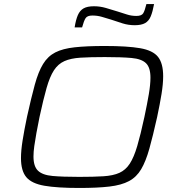

<svg xmlns="http://www.w3.org/2000/svg" viewBox="-20 -924 882 952"><path d="M373 8Q263 8 200 -3Q137 -14 110.5 -45.5Q84 -77 84 -140Q84 -177 92 -227.5Q100 -278 114 -345Q135 -440 152.5 -504Q170 -568 193.5 -606.5Q217 -645 254 -664Q291 -683 350.5 -689.5Q410 -696 499 -696Q612 -696 675 -685Q738 -674 763.5 -642Q789 -610 789 -546Q789 -508 781 -458.5Q773 -409 759 -343Q738 -249 720.5 -186.5Q703 -124 680 -85Q657 -46 619.5 -26Q582 -6 522.5 1Q463 8 373 8ZM373 -47Q444 -47 492.5 -50Q541 -53 572 -67Q603 -81 623.5 -112.5Q644 -144 660.5 -200Q677 -256 696 -344Q710 -410 718 -457.5Q726 -505 726 -539Q726 -589 704 -610.5Q682 -632 632.5 -636.5Q583 -641 500 -641Q427 -641 379 -638Q331 -635 299.5 -621Q268 -607 247.5 -575.5Q227 -544 211 -488Q195 -432 176 -344Q167 -300 160.5 -264Q154 -228 150 -199.5Q146 -171 146 -148Q146 -99 168.5 -77.5Q191 -56 240.5 -51.5Q290 -47 373 -47ZM350 -788Q356 -826 366 -849Q376 -872 394.5 -882.5Q413 -893 446 -893Q476 -893 505 -884.5Q534 -876 563 -867Q586 -860 608.5 -852.5Q631 -845 656 -845Q682 -845 690 -858Q698 -871 706 -904H744Q737 -866 727.5 -843Q718 -820 699.5 -809.5Q681 -799 648 -799Q617 -799 588 -808Q559 -817 530 -827Q507 -834 485 -840.5Q463 -847 438 -847Q413 -847 404.5 -834Q396 -821 387 -788Z"/></svg>

Font: Saira Expanded Light
Style: Italic
Weight: 300
Width: 7
Italic angle: -12°
Designer: Hector Gatti with collaboration of the Omnibus-Type team
Foundry: Omnibus-Type
Version: Version 1.101